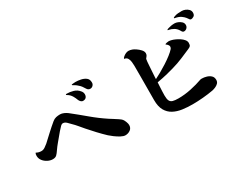

<svg xmlns="http://www.w3.org/2000/svg" viewBox="-88 -1282 2175 1728"><g transform="rotate(-30 1000.0 -418.5)"><path d="M934 -155Q934 -124 911 -107.5Q888 -91 859 -91Q840 -91 813 -105.5Q786 -120 760.5 -139Q735 -158 721 -171Q683 -207 647 -245.5Q611 -284 576 -324Q555 -348 534.5 -373Q514 -398 491 -420Q480 -432 462 -449.5Q444 -467 425 -467Q412 -467 401 -456Q382 -437 365 -417Q349 -398 333 -378.5Q317 -359 300 -339Q289 -325 277 -310.5Q265 -296 255 -280Q242 -260 227.5 -245.5Q213 -231 186 -231Q160 -231 133.5 -244.5Q107 -258 90 -280.5Q73 -303 73 -331Q73 -339 74.5 -346.5Q76 -354 81 -360Q104 -346 134 -346Q153 -346 171.5 -358.5Q190 -371 203 -382Q242 -418 281.5 -454.5Q321 -491 362 -525Q380 -540 400 -544.5Q420 -549 442 -549Q460 -549 480.5 -540Q501 -531 515 -520Q587 -463 657 -404Q727 -345 803 -295Q814 -288 836.5 -274Q859 -260 880.5 -245.5Q902 -231 909 -222Q918 -211 926 -190Q934 -169 934 -155ZM727 -594Q727 -574 716 -562Q705 -550 684 -550Q671 -550 661 -560.5Q651 -571 647 -582Q643 -593 638 -604Q633 -615 627 -625Q610 -654 584 -668Q582 -670 579.5 -671Q577 -672 577 -675Q577 -678 581 -679Q585 -680 587 -680Q621 -680 655 -670Q689 -660 711 -633Q727 -616 727 -594ZM835 -655Q836 -638 824 -625Q812 -612 795 -612Q773 -612 761 -633Q752 -649 741 -663.5Q730 -678 716 -689Q706 -699 694 -706.5Q682 -714 670 -721Q667 -724 667 -725Q666 -727 668.5 -727.5Q671 -728 672 -729Q676 -730 691 -731Q706 -732 710 -732Q734 -732 763 -726Q792 -720 813 -704.5Q834 -689 835 -658Z M1816 -115Q1816 -94 1802.5 -80.5Q1789 -67 1770.5 -59.5Q1752 -52 1738 -49Q1688 -40 1631 -35Q1574 -30 1523 -30Q1468 -30 1417.5 -37Q1367 -44 1327 -65.5Q1287 -87 1263.5 -128Q1240 -169 1240 -236Q1240 -289 1240.5 -351.5Q1241 -414 1241 -476.5Q1241 -539 1241 -593Q1241 -610 1238.5 -632.5Q1236 -655 1226 -672.5Q1216 -690 1191 -693Q1193 -701 1204 -711Q1215 -721 1230.5 -728.5Q1246 -736 1261 -736Q1270 -736 1279.5 -734Q1289 -732 1297 -729Q1310 -725 1331 -711Q1352 -697 1369.5 -678Q1387 -659 1387 -639Q1387 -626 1380.5 -615.5Q1374 -605 1364 -594Q1362 -586 1360 -565Q1358 -544 1356.5 -517Q1355 -490 1353 -463.5Q1351 -437 1350 -417Q1349 -397 1349 -392Q1374 -404 1409.5 -424Q1445 -444 1482.5 -468Q1520 -492 1551.5 -516.5Q1583 -541 1600 -561Q1607 -571 1607 -583Q1607 -589 1601 -598.5Q1595 -608 1580 -618Q1580 -624 1596 -627Q1612 -630 1616 -630Q1630 -630 1648 -625Q1661 -622 1681 -613Q1701 -604 1721 -591Q1741 -578 1754.5 -561.5Q1768 -545 1768 -527Q1768 -505 1760.5 -496Q1753 -487 1732 -479Q1695 -463 1641 -440Q1587 -417 1526 -400Q1486 -389 1458.5 -382Q1431 -375 1406 -370Q1381 -365 1348 -359Q1347 -344 1345.5 -318Q1344 -292 1343 -266Q1342 -240 1342 -225Q1342 -188 1351 -170Q1360 -152 1381 -146Q1402 -140 1439 -140Q1503 -140 1569.5 -154Q1636 -168 1695 -189Q1698 -190 1707 -190Q1732 -190 1757 -182.5Q1782 -175 1799 -159Q1816 -143 1816 -115ZM1826 -680Q1826 -662 1813.5 -649.5Q1801 -637 1784 -637Q1771 -637 1763 -651Q1762 -653 1760 -656Q1758 -659 1756 -663Q1740 -688 1717.5 -700.5Q1695 -713 1675 -717Q1673 -718 1670.5 -718Q1668 -718 1665 -719Q1660 -719 1660 -722Q1660 -725 1665 -728Q1669 -730 1675 -732Q1690 -737 1708 -740Q1726 -743 1744 -743Q1759 -743 1778 -735.5Q1797 -728 1811.5 -714Q1826 -700 1826 -680ZM1937 -744Q1937 -719 1921.5 -709.5Q1906 -700 1895 -700Q1883 -700 1876 -713Q1873 -718 1862.5 -731.5Q1852 -745 1832 -759.5Q1812 -774 1779 -781Q1776 -782 1773 -782Q1770 -782 1768 -783Q1764 -783 1764 -788Q1764 -790 1765.5 -790.5Q1767 -791 1768 -792Q1771 -794 1773.5 -795Q1776 -796 1779 -797Q1796 -804 1815.5 -805.5Q1835 -807 1856 -807Q1873 -807 1891.5 -799.5Q1910 -792 1923.5 -778Q1937 -764 1937 -744Z"/></g></svg>

Font: Kaisei Tokumin
Style: Bold
Weight: 700
Designer: Font-Kai, 金井和夫
Foundry: KAZUO KANAI
Version: Version 5.003